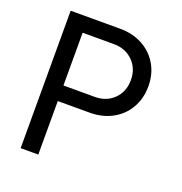

<svg xmlns="http://www.w3.org/2000/svg" viewBox="-131 -841 911 961"><g transform="rotate(20 324.0 -361.0)"><path d="M485 -504Q485 -565 445 -604.5Q405 -644 343 -644H177V-363H344Q406 -363 445.5 -402.5Q485 -442 485 -504ZM578 -504Q578 -439 548.5 -388Q519 -337 466.5 -308.5Q414 -280 347 -280H177V5H83V-727H347Q414 -727 466.5 -698.5Q519 -670 548.5 -619.5Q578 -569 578 -504Z"/></g></svg>

Font: SUITE SemiBold
Style: Regular
Weight: 600
Designer: Sun
Foundry: Sun
Version: Version 2.040